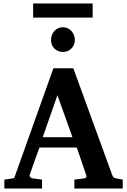

<svg xmlns="http://www.w3.org/2000/svg" viewBox="-20 -1077 726 1097"><path d="M308.1 -533.2 224.1 -293H394ZM404.8 0V-50.8L463.9 -58.1Q468.8 -59.1 472.2 -64.5Q475.6 -69.8 473.1 -75.2L418.9 -233.9H205.1L149.9 -79.1Q147 -71.3 152.8 -64.9Q158.7 -58.6 164.1 -58.1L220.2 -50.8V0H4.9V-50.8L61 -59.1L285.2 -687H398.9L621.1 -77.1Q625 -67.9 628.7 -64.2Q632.3 -60.5 643.1 -58.1L681.2 -50.8V0ZM169.4 -976.6V-1057.1H509.3V-976.6ZM407.7 -848.1Q407.7 -834.5 402.6 -822Q397.5 -809.6 388.2 -800.3Q378.9 -791 366.5 -785.6Q354 -780.3 339.4 -780.3Q324.7 -780.3 312.3 -785.4Q299.8 -790.5 290.8 -799.6Q281.7 -808.6 276.6 -821Q271.5 -833.5 271.5 -848.1Q271.5 -863.3 276.4 -876.5Q281.2 -889.6 290.3 -899.7Q299.3 -909.7 311.8 -915.5Q324.2 -921.4 339.4 -921.4Q353.5 -921.4 366 -915.8Q378.4 -910.2 387.7 -900.1Q397 -890.1 402.3 -876.7Q407.7 -863.3 407.7 -848.1Z"/></svg>

Font: Charis SIL Eur
Style: Bold
Weight: 700
Foundry: SIL International
Version: Version 5.000